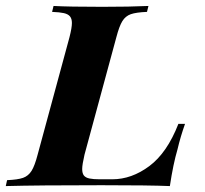

<svg xmlns="http://www.w3.org/2000/svg" viewBox="-63 -628 693 648"><path d="M536.1 -124Q521.5 -74.7 510.3 0Q441.4 -2.9 279.8 -2.9Q64 -2.9 -43.5 0L-39.1 -20Q-2.9 -21.5 14.9 -27.8Q32.7 -34.2 43.5 -51.3Q54.2 -68.4 64 -106L171.4 -502Q179.7 -534.2 179.7 -550.3Q179.7 -564.9 173.1 -572.8Q166.5 -580.6 152.6 -583.7Q138.7 -586.9 112.8 -587.9L117.7 -607.9Q168.9 -605 282.2 -605Q376.5 -605 438 -607.9L433.1 -587.9Q396.5 -586.4 378.4 -580.1Q360.4 -573.7 349.9 -556.6Q339.4 -539.6 329.6 -502L222.2 -106Q214.4 -72.3 214.4 -57.6Q214.4 -43 220.2 -35.6Q226.1 -28.3 238.8 -25.6Q251.5 -22.9 273.9 -22.9H315.9Q381.3 -22.9 441.2 -67.6Q501 -112.3 539.1 -210H561.5Q545.9 -166 536.1 -124Z"/></svg>

Font: TypoPRO Playfair Display SC
Style: Bold Italic
Weight: 700
Italic angle: -14.9847°
Designer: Claus Eggers Sørensen
Foundry: Claus Eggers Sørensen
Version: Version 1.004;PS 001.004;hotconv 1.0.70;makeotf.lib2.5.58329